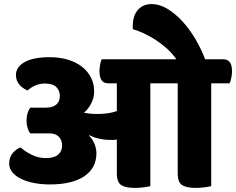

<svg xmlns="http://www.w3.org/2000/svg" viewBox="-20 -910 1156 940"><path d="M843 -620Q825 -647 798.5 -671Q772 -695 743 -714Q714 -733 684.5 -746.5Q655 -760 631 -767Q630 -772 630 -777Q630 -782 630 -787Q630 -807 635.5 -825.5Q641 -844 652.5 -858.5Q664 -873 681 -881.5Q698 -890 722 -890Q762 -890 801 -866Q840 -842 874.5 -804Q909 -766 937.5 -717.5Q966 -669 984 -620H1071Q1095 -620 1105.5 -605Q1116 -590 1116 -561Q1116 -548 1112.5 -529.5Q1109 -511 1104 -502H1014V1Q1006 4 982 7Q958 10 938 10Q894 10 872 -3.5Q850 -17 850 -62V-502H716V1Q708 4 684 7Q660 10 640 10Q596 10 574 -3.5Q552 -17 552 -62V-227Q544 -225 536 -225Q528 -225 520 -225Q493 -225 466 -231Q439 -237 418 -248L416 -245Q432 -231 442 -207Q452 -183 452 -160Q452 -87 392.5 -47Q333 -7 224 -7Q183 -7 147 -14Q111 -21 84 -34Q57 -47 41 -66Q25 -85 25 -109Q25 -141 43 -161.5Q61 -182 81 -188Q102 -169 134.5 -152.5Q167 -136 205 -136Q244 -136 264 -152.5Q284 -169 284 -198Q284 -223 268.5 -240Q253 -257 222 -257H128Q120 -267 115 -283Q110 -299 110 -319Q110 -340 115 -356Q120 -372 128 -383H206Q238 -383 255.5 -398Q273 -413 273 -440Q273 -465 256.5 -483Q240 -501 198 -501Q175 -501 153 -491.5Q131 -482 115 -467Q89 -478 73.5 -497.5Q58 -517 58 -543Q58 -582 100.5 -606Q143 -630 224 -630Q272 -630 312 -618Q352 -606 380.5 -584Q409 -562 425 -531Q441 -500 441 -463Q441 -432 427 -404.5Q413 -377 391 -358Q422 -352 456 -352Q480 -352 504 -355Q528 -358 552 -366V-502H512Q487 -502 477 -517.5Q467 -533 467 -563Q467 -575 470 -593Q473 -611 478 -620Z"/></svg>

Font: Baloo
Style: Regular
Weight: 400
Designer: Sarang Kulkarni and Ek Type
Foundry: Ek Type
Version: Version 1.100;PS 1.000;hotconv 1.0.88;makeotf.lib2.5.647800;